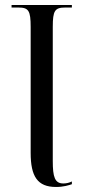

<svg xmlns="http://www.w3.org/2000/svg" viewBox="-20 -734 337 764"><path d="M203 10C233 10 254 3 266 -1V-12C256 -7 245 -4 232 -4C198 -4 190 -30 190 -93V-627C190 -691 198 -704 239 -704H266V-714H26V-704H54C94 -704 102 -691 102 -627V-126C102 -32 129 10 203 10Z"/></svg>

Font: Noto Serif Display ExtraCondensed
Style: Regular
Weight: 400
Width: 2
Designer: Monotype Design Team
Foundry: Monotype Imaging Inc.
Version: Version 2.009